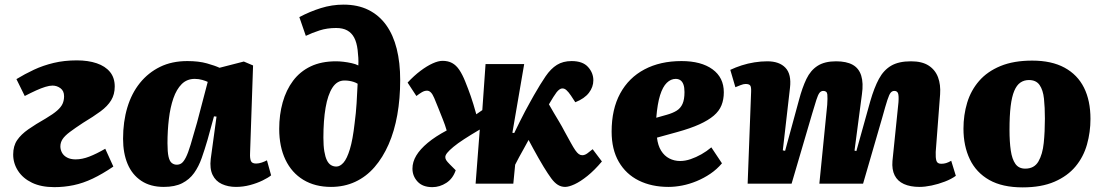

<svg xmlns="http://www.w3.org/2000/svg" viewBox="-20 -794 4771 830"><path d="M51 -452Q87 -474 126.5 -492.5Q166 -511 212 -522Q258 -533 312 -533Q361 -533 398 -520.5Q435 -508 455.5 -483Q476 -458 476 -420Q476 -386 460.5 -360.5Q445 -335 414.5 -312.5Q384 -290 339 -263Q304 -240 282 -223.5Q260 -207 250.5 -192.5Q241 -178 241 -161Q241 -147 248 -134Q255 -121 270 -113Q285 -105 307 -105Q335 -105 366 -117Q397 -129 435 -151L470 -74Q423 -42 381 -22Q339 -2 298 6.5Q257 15 215 15Q158 15 118.5 -4Q79 -23 58 -55.5Q37 -88 37 -126Q37 -163 54 -188Q71 -213 102.5 -235Q134 -257 178 -282Q210 -301 227 -316Q244 -331 250.5 -345.5Q257 -360 257 -378Q257 -401 241.5 -412.5Q226 -424 207 -424Q194 -424 176 -418.5Q158 -413 136 -403Q114 -393 87 -379Z M1061 -131Q1060 -110 1064.5 -98.5Q1069 -87 1087 -87Q1099 -87 1112 -91.5Q1125 -96 1134 -101L1152 -36Q1140 -26 1115.5 -14Q1091 -2 1061 6Q1031 14 1000 14Q966 14 939 1.5Q912 -11 899 -38Q886 -65 891 -107L916 -290L905 -291L877 -189Q865 -148 852 -111Q839 -74 819 -46Q799 -18 767.5 -2Q736 14 688 14Q630 14 590.5 -12.5Q551 -39 531.5 -85.5Q512 -132 512 -194Q512 -268 530.5 -329.5Q549 -391 585 -435.5Q621 -480 672 -505Q723 -530 790 -530Q839 -530 874.5 -520Q910 -510 929 -501L1034 -528L1074 -511ZM744 -82Q756 -82 765 -88.5Q774 -95 783.5 -113.5Q793 -132 804 -168.5Q815 -205 832 -265L878 -440Q870 -444 854.5 -448.5Q839 -453 822 -453Q788 -453 765.5 -430.5Q743 -408 729.5 -369Q716 -330 710 -279.5Q704 -229 704 -175Q704 -137 708.5 -117Q713 -97 722.5 -89.5Q732 -82 744 -82Z M1274 -720Q1319 -744 1367 -759Q1415 -774 1465 -774Q1527 -774 1573 -751Q1619 -728 1649.5 -685.5Q1680 -643 1695 -583Q1710 -523 1710 -448Q1710 -368 1697.5 -297.5Q1685 -227 1660 -170Q1635 -113 1599 -71.5Q1563 -30 1515.5 -8Q1468 14 1411 14Q1342 14 1291.5 -16.5Q1241 -47 1214 -103.5Q1187 -160 1187 -237Q1187 -298 1202 -351.5Q1217 -405 1247 -445Q1277 -485 1323 -507Q1369 -529 1433 -529Q1447 -529 1464.5 -527Q1482 -525 1500 -521Q1518 -517 1529 -511Q1530 -527 1529 -544Q1528 -561 1526 -578Q1522 -611 1511 -631.5Q1500 -652 1481 -662.5Q1462 -673 1433 -673Q1394 -673 1361.5 -662.5Q1329 -652 1302 -639ZM1434 -74Q1450 -74 1465 -91Q1480 -108 1492.5 -149Q1505 -190 1513 -261Q1519 -306 1521.5 -347.5Q1524 -389 1526 -432Q1518 -437 1508.5 -440Q1499 -443 1489.5 -444.5Q1480 -446 1469 -446Q1437 -446 1417 -415Q1397 -384 1387.5 -328.5Q1378 -273 1378 -199Q1378 -164 1382 -140Q1386 -116 1393 -101.5Q1400 -87 1410.5 -80.5Q1421 -74 1434 -74Z M2195 -220 2203 -219Q2215 -244 2227 -268Q2239 -292 2250 -313Q2261 -334 2271 -351.5Q2281 -369 2288 -382Q2316 -431 2338.5 -464Q2361 -497 2387.5 -513.5Q2414 -530 2451 -530Q2499 -530 2522 -504.5Q2545 -479 2545 -447Q2545 -418 2526 -393Q2507 -368 2467 -352L2448 -381Q2438 -396 2428.5 -404.5Q2419 -413 2408.5 -411.5Q2398 -410 2386 -395Q2380 -387 2372 -374.5Q2364 -362 2353 -343Q2363 -325 2374 -306.5Q2385 -288 2397 -268Q2409 -248 2421 -225Q2437 -196 2448 -176Q2459 -156 2467 -144.5Q2475 -133 2482 -128Q2489 -123 2497 -123Q2508 -123 2519 -131Q2530 -139 2542 -149L2582 -96Q2550 -58 2519.5 -33.5Q2489 -9 2464 2.5Q2439 14 2423 14Q2406 14 2391.5 5Q2377 -4 2363 -23Q2349 -42 2330 -73Q2319 -91 2308 -110.5Q2297 -130 2286 -150Q2275 -170 2265 -189Q2255 -170 2244.5 -151.5Q2234 -133 2224.5 -115.5Q2215 -98 2207 -82L2199 0H2036L2054 -234Q2015 -211 1986.5 -192.5Q1958 -174 1940 -159Q1922 -144 1913.5 -133.5Q1905 -123 1905 -115Q1905 -108 1909 -101.5Q1913 -95 1924 -84L1950 -58Q1938 -22 1909.5 -3.5Q1881 15 1849 15Q1807 15 1785 -9Q1763 -33 1763 -65Q1763 -94 1779.5 -121.5Q1796 -149 1829 -176.5Q1862 -204 1911 -230Q1904 -254 1894.5 -277.5Q1885 -301 1874 -329Q1864 -354 1857 -370.5Q1850 -387 1842.5 -394.5Q1835 -402 1826 -402Q1815 -402 1804 -395.5Q1793 -389 1780 -379L1742 -437Q1770 -467 1798 -488Q1826 -509 1850.5 -520Q1875 -531 1893 -531Q1917 -531 1934.5 -521.5Q1952 -512 1965.5 -492Q1979 -472 1991 -442Q2004 -410 2015 -378.5Q2026 -347 2039 -300L2065 -318L2079 -517H2246Z M2926 -530Q3011 -530 3060 -494.5Q3109 -459 3109 -395Q3109 -364 3099 -339Q3089 -314 3065.5 -294Q3042 -274 3003.5 -256.5Q2965 -239 2907 -223L2820 -199Q2824 -165 2838 -142.5Q2852 -120 2873.5 -109Q2895 -98 2920 -98Q2942 -98 2965.5 -106Q2989 -114 3012 -127Q3035 -140 3055 -157L3101 -88Q3079 -62 3051 -43Q3023 -24 2991.5 -11Q2960 2 2929 8Q2898 14 2870 14Q2797 14 2741.5 -13.5Q2686 -41 2655 -94.5Q2624 -148 2624 -225Q2624 -322 2661 -390Q2698 -458 2766 -494Q2834 -530 2926 -530ZM2939 -396Q2939 -416 2934.5 -428.5Q2930 -441 2921.5 -447Q2913 -453 2901 -453Q2880 -453 2862.5 -436Q2845 -419 2833.5 -382.5Q2822 -346 2817 -285L2863 -298Q2888 -305 2905 -315.5Q2922 -326 2930.5 -345Q2939 -364 2939 -396Z M3556 -341Q3558 -370 3556.5 -385.5Q3555 -401 3539 -401Q3529 -401 3522.5 -392.5Q3516 -384 3509 -362Q3502 -340 3491 -303L3402 0H3212L3227 -397Q3228 -418 3223 -424.5Q3218 -431 3203 -431Q3194 -431 3181.5 -426Q3169 -421 3159 -417L3137 -492Q3160 -503 3186.5 -511.5Q3213 -520 3241.5 -524.5Q3270 -529 3297 -529Q3349 -529 3375.5 -501Q3402 -473 3395 -414L3364 -144L3374 -142L3434 -362Q3448 -415 3466 -452.5Q3484 -490 3514.5 -509.5Q3545 -529 3594 -529Q3639 -529 3666 -514Q3693 -499 3703 -467Q3713 -435 3706 -386L3674 -143L3682 -141L3742 -356Q3759 -415 3779.5 -453Q3800 -491 3832.5 -510Q3865 -529 3918 -529Q3966 -529 3994.5 -510.5Q4023 -492 4035 -460Q4047 -428 4044 -386L4025 -137Q4024 -112 4028 -99Q4032 -86 4049 -86Q4060 -86 4070 -89Q4080 -92 4092 -99L4112 -34Q4093 -20 4064.5 -9Q4036 2 4007 8Q3978 14 3955 14Q3915 14 3887.5 1.5Q3860 -11 3847.5 -36Q3835 -61 3838 -98L3864 -352Q3866 -381 3862 -391Q3858 -401 3846 -401Q3837 -401 3830.5 -393.5Q3824 -386 3816 -361.5Q3808 -337 3794 -286L3711 0H3522Z M4401 16Q4313 16 4256.5 -16Q4200 -48 4172.5 -105.5Q4145 -163 4145 -238Q4145 -297 4161 -350Q4177 -403 4212.5 -444Q4248 -485 4305 -508.5Q4362 -532 4442 -532Q4526 -532 4582 -501.5Q4638 -471 4666 -415Q4694 -359 4694 -280Q4694 -223 4679 -169.5Q4664 -116 4629.5 -74.5Q4595 -33 4538.5 -8.5Q4482 16 4401 16ZM4412 -65Q4451 -65 4469 -96Q4487 -127 4492 -176Q4497 -225 4497 -281Q4497 -330 4493 -367.5Q4489 -405 4474 -426.5Q4459 -448 4428 -448Q4407 -448 4391 -437Q4375 -426 4364.5 -401Q4354 -376 4349 -335Q4344 -294 4344 -233Q4344 -181 4349.5 -143.5Q4355 -106 4369.5 -85.5Q4384 -65 4412 -65Z"/></svg>

Font: Literata 18pt ExtraBold
Style: Italic
Weight: 800
Italic angle: -2°
Designer: Latin by Veronika Burian and Jose Scaglione. Greek by Irene Vlachou. Cyrillic by Vera Evstafieva
Foundry: TypeTogether
Version: Version 3.103;gftools[0.9.29]